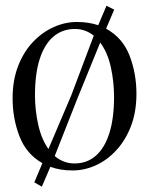

<svg xmlns="http://www.w3.org/2000/svg" viewBox="-20 -598 532 686"><path d="M129.5 69 102.5 53.5 131.5 -15Q74 -47.5 49.5 -111.2Q25 -175 25 -246.5Q25 -311.5 44.8 -362.2Q64.5 -413 97.8 -448Q131 -483 171.8 -501.2Q212.5 -519.5 254.5 -519.5Q276.5 -519.5 295.2 -516.5Q314 -513.5 331 -508L360.5 -577.5L388 -563.5L359 -495.5Q418 -463.5 442.8 -399.5Q467.5 -335.5 467.5 -263Q467.5 -198 447.8 -147Q428 -96 395.2 -60.8Q362.5 -25.5 322 -7.2Q281.5 11 239.5 11Q217 11 197.2 7.8Q177.5 4.5 160 -2ZM153 -65.5 234.5 -257 315 -470.5Q301 -482 284.2 -488.2Q267.5 -494.5 247.5 -494.5Q203.5 -494.5 171.5 -467.8Q139.5 -441 122.2 -388.2Q105 -335.5 105 -257.5Q105 -204.5 116.5 -152.8Q128 -101 153 -65.5ZM246.5 -14Q290.5 -14 322 -41.2Q353.5 -68.5 370.5 -121.5Q387.5 -174.5 387.5 -252Q387.5 -305.5 376 -358Q364.5 -410.5 338 -446L255.5 -243.5L175.5 -40.5Q190 -28 207.8 -21Q225.5 -14 246.5 -14Z"/></svg>

Font: Merriweather 144pt Light
Style: Regular
Weight: 300
Version: Version 2.100